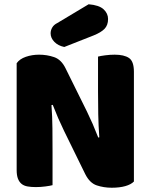

<svg xmlns="http://www.w3.org/2000/svg" viewBox="-20 -871 705 899"><path d="M607 -21Q593 -7 566.5 0.5Q540 8 503 8Q466 8 433 -3Q400 -14 379 -56L280 -258Q265 -289 253 -316.5Q241 -344 227 -380L221 -379Q225 -325 225.5 -269Q226 -213 226 -159V-4Q215 -1 192.5 2Q170 5 148 5Q126 5 109 2Q92 -1 81 -10Q70 -19 64 -34.5Q58 -50 58 -75V-575Q72 -595 101 -605Q130 -615 163 -615Q200 -615 233.5 -603.5Q267 -592 287 -551L387 -349Q402 -318 414 -290.5Q426 -263 440 -227L445 -228Q441 -282 440 -336Q439 -390 439 -444V-606Q450 -609 472.5 -612Q495 -615 517 -615Q561 -615 584 -599.5Q607 -584 607 -535ZM395 -851Q444 -847 465 -827.5Q486 -808 486 -782Q486 -753 469.5 -736Q453 -719 418 -705L281 -651Q252 -657 234.5 -675Q217 -693 217 -715Q217 -729 224.5 -742Q232 -755 248 -763Z"/></svg>

Font: Baloo Tamma
Style: Regular
Weight: 400
Designer: Divya Kowshik and Ek Type
Foundry: Ek Type
Version: Version 1.443;PS 1.000;hotconv 16.6.51;makeotf.lib2.5.65220;